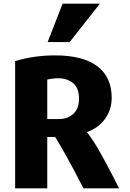

<svg xmlns="http://www.w3.org/2000/svg" viewBox="-20 -1009 703 1040"><path d="M625 11H432Q338 -172 279 -267H236V11H62V-678Q164 -709 278 -709Q430 -709 507.5 -650Q585 -591 585 -479Q585 -414 548 -364Q511 -314 451 -294V-293Q468 -271 486 -244Q504 -217 525 -178.5Q546 -140 557.5 -119.5Q569 -99 594.5 -49Q620 1 625 11ZM408 -474Q408 -532 376 -558.5Q344 -585 297 -585Q266 -585 236 -578V-364H297Q346 -364 377 -392Q408 -420 408 -474ZM357 -781H238L319 -989H521Z"/></svg>

Font: Repo
Style: ExtraBold
Weight: 800
Designer: Stefan Peev
Foundry: Context Ltd
Version: Version 001.000